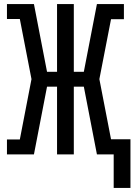

<svg xmlns="http://www.w3.org/2000/svg" viewBox="-20 -755 658 939"><path d="M618 164H536V0H454L390 -331H341V0H259V-331H210L146 0H14V-73H77L134 -368L77 -662H14V-735H146L210 -404H259V-735H341V-404H390L454 -735H586V-661H523L466 -368L523 -74H618Z"/></svg>

Font: Iosevka Slab Extended
Style: Regular
Weight: 400
Width: 7
Monospace: yes
Designer: Belleve Invis
Foundry: Belleve Invis
Version: Version 11.1.1; ttfautohint (v1.8.3)